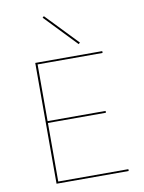

<svg xmlns="http://www.w3.org/2000/svg" viewBox="-97 -964 772 1030"><g transform="rotate(-10 289.5 -448.5)"><path d="M373 -717 207 -890 215 -897 381 -724ZM519 -10V0H126V-658H491V-648H137V-339H453V-329H137V-10Z"/></g></svg>

Font: Ysabeau SC Hairline
Style: Regular
Weight: 100
Designer: Christian Thalmann (Catharsis Fonts)
Version: Version 0.003